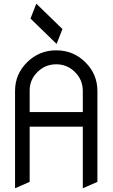

<svg xmlns="http://www.w3.org/2000/svg" viewBox="-20 -1007 602 1027"><path d="M314 -851.6 282.7 -772 143.1 -907.7 174.3 -987.3ZM501 -520.5V-34.2L422.9 0V-329.6H138.7V-34.2L60.5 0V-520.5Q60.5 -610.4 125 -674.1Q189.5 -737.8 280.8 -737.8Q372.1 -737.8 436.5 -674.1Q501 -610.4 501 -520.5ZM138.7 -407.7H422.9V-522Q422.4 -580.6 380.9 -621.6Q338.9 -663.1 280.8 -663.1Q222.2 -663.1 180.2 -621.6Q138.7 -580.6 138.7 -523.4V-522Z"/></svg>

Font: NovaMono
Style: Regular
Weight: 400
Monospace: yes
Version: Version 1.2